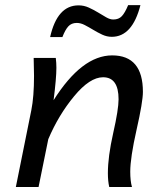

<svg xmlns="http://www.w3.org/2000/svg" viewBox="-20 -743 646 763"><path d="M504.4 0H414.1Q408.7 -23.9 408.7 -54.7Q408.7 -120.6 429.9 -214.4Q451.2 -308.1 451.2 -348.6Q451.2 -436 389.6 -436Q336.9 -436 274.7 -360.8Q212.4 -285.6 171.9 -189.9L133.3 0H43L104.5 -305.2Q115.2 -358.4 115.2 -441.9L113.8 -512.7H201.7Q204.1 -493.2 204.1 -473.6Q204.1 -432.1 192.9 -344.7Q305.2 -522.9 425.8 -522.9Q547.9 -522.9 547.9 -377.9Q547.9 -338.4 522.7 -227.3Q497.6 -116.2 497.6 -60.5Q497.6 -23.9 504.4 0ZM228 -595.7H179.2Q207.5 -721.7 292 -721.7Q313.5 -721.7 332.8 -712.9Q352.1 -704.1 369.4 -693.6Q386.7 -683.1 401.9 -674.3Q417 -665.5 430.2 -665.5Q451.7 -665.5 464.1 -678.7Q476.6 -691.9 489.3 -722.7H538.1Q505.9 -596.7 424.3 -596.7Q404.8 -596.7 386.5 -605.2Q368.2 -613.8 350.8 -624.3Q333.5 -634.8 317.1 -643.3Q300.8 -651.9 285.2 -651.9Q263.7 -651.9 251.2 -637.9Q238.8 -624 228 -595.7Z"/></svg>

Font: Cadman
Style: Italic
Weight: 400
Italic angle: -12°
Designer: Paul James MIller
Foundry: High-Logic / Made with FontCreator
Version: Version 2.114;March 28, 2021;FontCreator 13.0.0.2683 64-bit